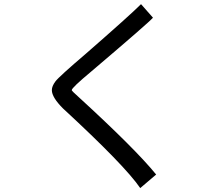

<svg xmlns="http://www.w3.org/2000/svg" viewBox="-20 -829 1040 942"><path d="M746.1 27.3 668 93.8Q593.8 -15.6 289.1 -296.9Q234.4 -351.6 234.4 -386.7Q234.4 -406.2 252 -429.7Q269.5 -453.1 402.3 -566.4Q617.2 -753.9 671.9 -808.6L730.5 -742.2Q710.9 -718.8 425.8 -476.6Q332 -398.4 332 -386.7Q332 -382.8 367.2 -351.6Q644.5 -97.7 746.1 27.3Z"/></svg>

Font: WenQuanYi Micro Hei Mono
Style: Regular
Weight: 400
Foundry: Ascender Corporation
Version: Version 0.2.0-beta